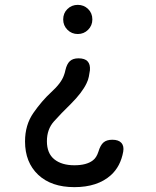

<svg xmlns="http://www.w3.org/2000/svg" viewBox="-20 -580 640 790"><path d="M360 -500Q360 -475 342.5 -457.5Q325 -440 300 -440Q275 -440 257.5 -457.5Q240 -475 240 -500Q240 -526 257.5 -543Q275 -560 300 -560Q325 -560 342.5 -543Q360 -526 360 -500ZM487 44Q476 105 436 141Q381 190 286 190Q191 190 137 139Q83 88 83 2Q83 -66 117.5 -115.5Q152 -165 190 -200Q232 -238 243 -270Q245 -275 246.5 -280.5Q248 -286 249 -291Q255 -317 267.5 -328.5Q280 -340 303 -340Q329 -340 340.5 -327.5Q352 -315 350 -291Q348 -278 345.5 -264.5Q343 -251 336 -237Q318 -199 272 -153Q231 -113 202 -80.5Q173 -48 173 1Q173 51 203.5 75.5Q234 100 286 100Q336 100 362 80Q377 69 385 44Q393 17 406 6Q419 -5 442 -5Q468 -5 479.5 8Q491 21 487 44Z"/></svg>

Font: Maple Mono NL
Style: Regular
Weight: 400
Monospace: yes
Designer: subframe7536
Version: Version 7.000